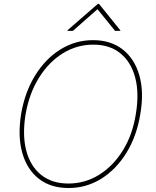

<svg xmlns="http://www.w3.org/2000/svg" viewBox="-20 -940 787 970"><path d="M688.9 -363.6Q670.8 -252.5 619 -168.3Q567.1 -84.2 491.7 -37.1Q416.2 9.9 326.7 9.9Q235.4 9.9 175.6 -37.3Q115.8 -84.5 92.3 -168.7Q68.9 -252.8 86.6 -363.6Q105.5 -474.8 157.5 -558.9Q209.5 -643.1 285.2 -690.2Q360.8 -737.2 450.3 -737.2Q539.4 -737.2 599.6 -690.3Q659.8 -643.5 683.9 -559.5Q708.1 -475.5 688.9 -363.6ZM666.2 -363.6Q683.9 -469.5 663 -548.3Q642 -627.1 587.9 -670.8Q533.7 -714.5 451.7 -714.5Q368.3 -714.5 297.2 -670.5Q226.2 -626.4 177 -547.4Q127.8 -468.4 109.4 -363.6Q92 -258.2 112.6 -179.3Q133.2 -100.5 187.7 -56.6Q242.2 -12.8 325.3 -12.8Q409.8 -12.8 481 -57.2Q552.2 -101.6 601 -180.6Q649.9 -259.6 666.2 -363.6ZM348.3 -784.1 472.5 -893.5 561.3 -784.1H588.3L587.8 -786.9L480.1 -920.5H474.4L320.8 -786.9L321.3 -784.1Z"/></svg>

Font: Inter UI Thin
Style: Italic
Weight: 100
Italic angle: -9.39999°
Designer: Rasmus Andersson
Foundry: rsms
Version: 3.2;8d6f07862